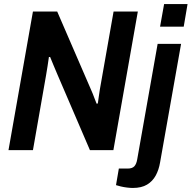

<svg xmlns="http://www.w3.org/2000/svg" viewBox="-20 -743 948 950"><path d="M22 0 143 -686H263L430 -300Q434 -292 439 -279Q444 -266 449 -253Q454 -240 458 -230L464 -231Q466 -246 469 -266.5Q472 -287 474 -300L542 -686H662L541 0H425L263 -377Q256 -392 245.5 -418.5Q235 -445 228 -461H222Q220 -444 215.5 -417Q211 -390 208 -371L143 0ZM772 -611 792 -723H908L889 -611ZM637 187Q625 187 608.5 185Q592 183 577.5 179.5Q563 176 554 173L568 91H612Q634 91 644.5 80Q655 69 659 45L760 -526H876L772 61Q766 97 750.5 125.5Q735 154 707.5 170.5Q680 187 637 187Z"/></svg>

Font: Archivo SemiCondensed SemiBold
Style: Italic
Weight: 600
Width: 4
Italic angle: -10°
Designer: Hector Gatti
Foundry: Omnibus-Type
Version: Version 2.001